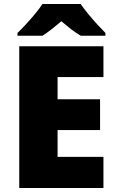

<svg xmlns="http://www.w3.org/2000/svg" viewBox="-20 -947 589 967"><path d="M501 0H77V-714H501V-559H270V-447H484V-292H270V-157H501ZM386 -927Q402 -904 424.5 -876.5Q447 -849 470.5 -823.5Q494 -798 511 -781V-767H387Q361 -782 338 -800Q315 -818 289 -840Q263 -818 241.5 -801Q220 -784 194 -767H68V-781Q87 -799 110.5 -824.5Q134 -850 156.5 -877Q179 -904 194 -927Z"/></svg>

Font: Noto Sans Thaana Black
Style: Regular
Weight: 900
Designer: David Williams
Foundry: Google Inc.
Version: Version 3.001; ttfautohint (v1.8.4.7-5d5b)